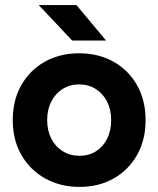

<svg xmlns="http://www.w3.org/2000/svg" viewBox="-20 -721 621 753"><path d="M292 12Q216 12 156.5 -21.5Q97 -55 63.5 -114Q30 -173 30 -250Q30 -327 63 -386Q96 -445 155 -478.5Q214 -512 290 -512Q367 -512 426 -478.5Q485 -445 518 -386Q551 -327 551 -250Q551 -173 518 -114Q485 -55 426.5 -21.5Q368 12 292 12ZM292 -110Q329 -110 357 -128Q385 -146 400.5 -177.5Q416 -209 416 -250Q416 -291 400 -322.5Q384 -354 355.5 -372Q327 -390 290 -390Q254 -390 225.5 -372Q197 -354 181 -322.5Q165 -291 165 -250Q165 -209 181 -177.5Q197 -146 226 -128Q255 -110 292 -110ZM263 -562 132 -701H280L396 -562Z"/></svg>

Font: Figtree
Style: Bold
Weight: 700
Designer: Erik Kennedy
Foundry: Erik Kennedy
Version: Version 2.001;gftools[0.9.30]